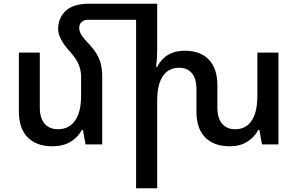

<svg xmlns="http://www.w3.org/2000/svg" viewBox="-20 -780 1609 1037"><path d="M1484 -496V0H1395L1381 -78H1375Q1353 -38 1314.5 -14Q1276 10 1221 10Q1135 10 1088 -38Q1041 -86 1041 -177V-297Q1041 -355 1016.5 -384.5Q992 -414 948 -414Q890 -414 859.5 -369Q829 -324 829 -235V237H715V-673H454Q433 -673 420.5 -661Q408 -649 408 -631Q408 -609 420.5 -590Q433 -571 467 -535Q503 -495 517.5 -457.5Q532 -420 532 -368V0H442L428 -78H422Q401 -38 360.5 -14Q320 10 263 10Q177 10 129.5 -38Q82 -86 82 -177V-496H195V-199Q195 -142 221 -112Q247 -82 293 -82Q352 -82 385 -128Q418 -174 418 -262V-366Q418 -401 404.5 -432.5Q391 -464 359 -500Q294 -571 294 -623Q294 -684 335.5 -722Q377 -760 461 -760H734H829V-509Q829 -464 823 -419H829Q874 -506 978 -506Q1062 -506 1108 -458Q1154 -410 1154 -319V-199Q1154 -142 1179.5 -112Q1205 -82 1250 -82Q1308 -82 1339 -128Q1370 -174 1370 -262V-496Z"/></svg>

Font: Noto Sans Armenian Medium
Style: Regular
Weight: 500
Designer: Monotype Design team
Foundry: Monotype Imaging Inc.
Version: Version 1.000